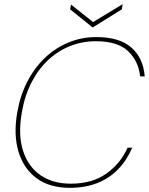

<svg xmlns="http://www.w3.org/2000/svg" viewBox="-20 -890 716 922"><path d="M315 12Q219 12 156.5 -33.5Q94 -79 69 -161Q44 -243 63 -351Q77 -432 111.5 -498.5Q146 -565 196 -612.5Q246 -660 309 -686Q372 -712 443 -712Q553 -712 610.5 -662Q668 -612 675 -523H653Q645 -597 595 -644.5Q545 -692 440 -692Q375 -692 317 -669Q259 -646 212 -602.5Q165 -559 132 -495.5Q99 -432 85 -351Q66 -243 90.5 -166.5Q115 -90 174 -49Q233 -8 320 -8Q423 -8 491 -56.5Q559 -105 593 -181H615Q589 -120 546.5 -76.5Q504 -33 446 -10.5Q388 12 315 12ZM569 -870 565 -845 425 -758 317 -845 321 -868 427 -784Z"/></svg>

Font: DM Sans 10pt Thin
Style: Italic
Weight: 250
Italic angle: -10°
Version: Version 4.004;gftools[0.9.30]